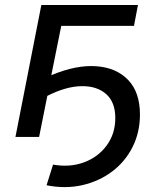

<svg xmlns="http://www.w3.org/2000/svg" viewBox="-20 -550 645 771"><path d="M42 0 146 -530H534L518 -446H226L186 -248Q286 -290 367 -284Q448 -278 495 -228.5Q542 -179 542 -90Q542 -19 512.5 40Q483 99 430.5 138.5Q378 178 310.5 193.5Q243 209 167 194L193 111Q260 123 317 102Q374 81 408.5 34Q443 -13 443 -76Q443 -140 406 -172.5Q369 -205 307 -204Q245 -203 170 -165L137 0Z"/></svg>

Font: Montserrat Medium
Style: Italic
Weight: 500
Italic angle: -11.3°
Designer: Julieta Ulanovsky
Foundry: Julieta Ulanovsky
Version: Version 9.000; ttfautohint (v1.8.4.7-5d5b)